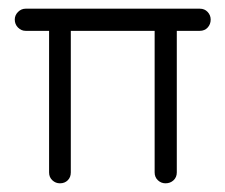

<svg xmlns="http://www.w3.org/2000/svg" viewBox="-20 -422 518 442"><path d="M440 -402Q451 -402 458 -394.5Q465 -387 465 -377Q465 -366 458 -358.5Q451 -351 440 -351H387V-25Q387 -14 379.5 -7Q372 0 361 0Q351 0 343.5 -7Q336 -14 336 -25V-351H143V-25Q143 -14 136 -7Q129 0 118 0Q108 0 100.5 -7Q93 -14 93 -25V-351H39Q29 -351 21.5 -358.5Q14 -366 14 -377Q14 -387 21.5 -394.5Q29 -402 39 -402Z"/></svg>

Font: Libertine Sup
Style: Regular
Weight: 400
Designer: Bastien Sozeau
Foundry: NBR — Bastien Sozeau
Version: Version 2.003; ttfautohint (v1.8.4.7-5d5b);gftools[0.9.33]